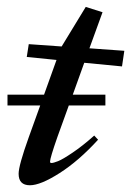

<svg xmlns="http://www.w3.org/2000/svg" viewBox="-20 -533 385 564"><path d="M67.9 11.2Q34.7 11.2 34.7 -22.5Q34.7 -46.9 64.5 -129.9L98.1 -223.1H2V-254.9H109.4L146 -356.9L58.6 -365.7L64.5 -403.3L161.1 -396.5L231.9 -512.7L281.2 -497.1L242.7 -391.1L345.2 -383.8L338.4 -337.9L227.5 -348.6L193.8 -254.9H289.6V-223.1H182.1L148.9 -131.3Q127 -68.8 127 -58.1Q127 -54.2 130.9 -54.2Q137.2 -54.2 150.6 -59.6Q164.1 -64.9 193.1 -84.5Q222.2 -104 256.8 -134.8L268.1 -122.6Q211.4 -60.5 155.3 -24.7Q99.1 11.2 67.9 11.2Z"/></svg>

Font: Elstob 18pt Medium
Style: Italic
Weight: 500
Italic angle: -20°
Designer: Peter S. Baker
Version: Version 1.015